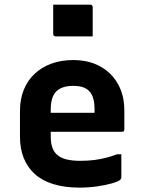

<svg xmlns="http://www.w3.org/2000/svg" viewBox="-20 -814 640 845"><path d="M302.1 -549.7Q370.4 -549.7 420.9 -521.8Q471.3 -494 499.3 -444.1Q527.2 -394.3 527.2 -327.1V-244.1Q527.2 -241.1 526.1 -238.6Q525.1 -236.1 522.6 -235.1Q520.2 -234 517.1 -234H287.1Q270.3 -234 252.6 -234Q234.9 -234 218 -234H176.8L173.6 -317.7H396.1Q396.1 -322 396.1 -325.1Q396.1 -328.2 396.1 -332.5Q396.1 -361.1 390.2 -381.3Q384.2 -401.5 371.5 -414.1Q360 -425.6 343 -430.8Q326 -436.1 302.1 -436.1Q252.3 -436.1 227.8 -411.7Q203.3 -387.3 203.3 -331.7V-210.3Q203.3 -193.5 206.2 -179.9Q209 -166.2 214.3 -155.3Q219.5 -144.4 227.5 -136.4Q243.8 -120.1 270.2 -113.1Q296.6 -106.2 331.6 -106.2Q367.6 -106.2 395.5 -109.9Q423.4 -113.6 448 -120Q472.6 -126.4 495.1 -135.1H514Q514 -109.4 514 -83.6Q514 -57.7 514 -31.8Q514 -29.8 513 -27.8Q512.1 -25.8 510.1 -23.8Q501.8 -15.5 474 -7.4Q446.2 0.7 408 6.2Q369.7 11.7 330.6 11.7Q264.9 11.7 215.1 -3.6Q165.3 -18.9 133.1 -48.1Q100.8 -77.3 84.4 -118.7Q67.9 -160.1 67.9 -211.7V-326.2Q67.9 -376.8 84.3 -417.9Q100.7 -459 131.7 -488.6Q162.8 -518.1 206.1 -533.9Q249.3 -549.7 302.1 -549.7ZM214.1 -793.6Q233.3 -793.6 253.8 -793.6Q274.2 -793.6 295.5 -793.6Q316.8 -793.6 337.3 -793.6Q357.7 -793.6 377 -793.6Q382 -793.6 385 -790.6Q388 -787.6 388 -782.6V-653.8Q368.7 -653.8 348.3 -653.8Q327.8 -653.8 306.5 -653.8Q285.2 -653.8 264.8 -653.8Q244.3 -653.8 225.1 -653.8Q220.1 -653.8 217.1 -656.8Q214.1 -659.8 214.1 -664.8Z"/></svg>

Font: Recursive Sans Linear Light
Style: Regular
Weight: 300
Version: Version 1.085